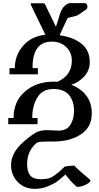

<svg xmlns="http://www.w3.org/2000/svg" viewBox="-20 -902 637 1232"><path d="M189 -465H223V-425H41V-465H75Q75 -547 128.5 -608.5Q182 -670 271 -679L178 -871Q174 -881 183 -881H260Q266 -881 269 -874L339 -730L366 -816Q380 -859 411 -876Q423 -882 425 -882H525Q531 -882 536 -875Q541 -868 541 -859Q541 -847 531 -840L477 -803Q475 -802 467 -800L418 -788Q414 -787 410 -779L364 -679L366 -675Q452 -663 504 -620.5Q556 -578 556 -504Q556 -448 518 -409Q480 -370 437 -358Q497 -336 533 -289.5Q569 -243 569 -175Q569 -86 499.5 -40Q430 6 322 6Q317 6 303 6Q289 6 281 6Q238 6 220 12Q217 13 214 16Q154 67 154 151Q154 199 173.5 223.5Q193 248 244 248Q269 248 288.5 243.5Q308 239 328 224.5Q348 210 357 202.5Q366 195 390 172Q395 167 399 166Q435 161 448 161Q453 161 457 161Q484 190 555 249Q565 257 556 266Q542 279 519.5 288Q497 297 480 297Q478 297 476 297Q472 297 466 291Q434 263 400 218Q368 246 347.5 261.5Q327 277 287 293.5Q247 310 205 310Q137 310 94 266Q51 222 51 157Q51 121 68 86.5Q85 52 113 25Q141 -2 162.5 -18.5Q184 -35 206 -49Q207 -49 209.5 -51Q212 -53 214 -54Q244 -67 281 -67Q292 -67 317.5 -65.5Q343 -64 358 -64Q407 -64 430.5 -99.5Q454 -135 455 -188Q455 -190 455 -191Q455 -254 422.5 -292.5Q390 -331 323 -331Q253 -331 220 -277Q187 -223 187 -145H221V-105H33V-145H67Q67 -252 140.5 -315Q214 -378 323 -378Q328 -378 336 -377.5Q344 -377 349 -377Q441 -419 441 -513Q441 -565 405 -600Q369 -635 313 -635Q189 -635 189 -470Q189 -467 189 -465Z"/></svg>

Font: Triodion Unicode
Style: Normal
Weight: 400
Version: Version 1.1